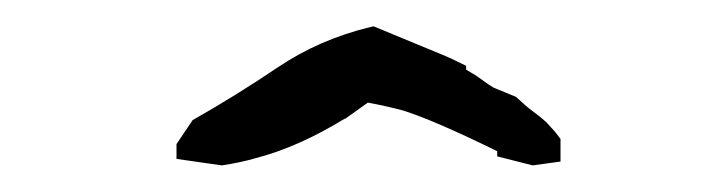

<svg xmlns="http://www.w3.org/2000/svg" viewBox="-20 -829 540 145"><path d="M113.3 -715.8V-720.2L125.5 -738.3Q158.2 -756.8 189.7 -778.1Q221.2 -799.3 259.8 -808.6L262.2 -809.1Q305.7 -791 313 -788.1Q320.3 -785.2 332 -779.3V-776.4L339.4 -772L349.1 -765.1L353 -762.7L369.6 -755.9Q377 -749 381.8 -745.4Q386.7 -741.7 388.2 -740.5Q389.6 -739.3 391.1 -738Q392.6 -736.8 393.8 -735.4Q395 -733.9 396.5 -732.4Q399.4 -729.5 403.3 -724.1V-707L382.3 -704.1L355.5 -710.9V-714.8Q307.6 -738.3 284.2 -745.6Q271.5 -749 257.8 -751.5L240.7 -739.3H240.2Q205.1 -717.8 172.9 -709.5Q161.1 -706.1 147.5 -704.1L113.3 -709Z"/></svg>

Font: Bakudai
Style: Bold
Weight: 700
Version: Version 1.48